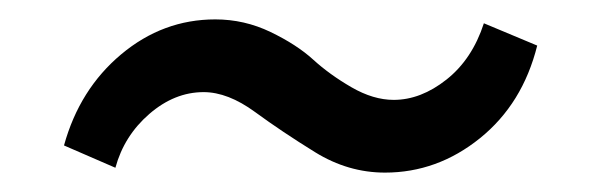

<svg xmlns="http://www.w3.org/2000/svg" viewBox="-20 -420 620 198"><path d="M377 -242Q339 -242 305 -263Q271 -284 243 -304.5Q215 -325 190 -325Q160 -325 134 -302.5Q108 -280 99 -247L46 -270Q62 -328 105 -364Q148 -400 202 -400Q232 -400 259 -387Q286 -374 303 -358.5Q320 -343 342.5 -330Q365 -317 386 -317Q414 -317 440.5 -338Q467 -359 479 -396L534 -373Q519 -313 475 -277.5Q431 -242 377 -242Z"/></svg>

Font: Cantarell
Style: Regular
Weight: 400
Designer: Dave Crossland, Nikolaus Waxweiler, Florian Fecher, Jacques Le Bailly, Eben Sorkin, Alexei Vanyashin, Alexios Zavras, Em
Version: Version 0.303